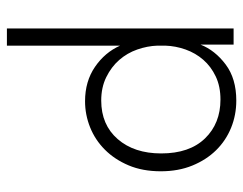

<svg xmlns="http://www.w3.org/2000/svg" viewBox="-96 -386 721 570"><g transform="rotate(90 265.0 -100.5)"><path d="M64 240V-433H112V-335Q129 -378 171 -409.5Q213 -441 278 -441Q321 -441 359 -425.5Q397 -410 425.5 -381Q454 -352 471 -310.5Q488 -269 488 -217Q488 -163 470.5 -121.5Q453 -80 424 -51Q395 -22 357.5 -7Q320 8 280 8Q221 8 178 -21.5Q135 -51 115 -96V240ZM275 -394Q236 -394 206.5 -380Q177 -366 157 -343Q137 -320 126.5 -290.5Q116 -261 115 -230V-207Q116 -177 126.5 -147Q137 -117 157.5 -93.5Q178 -70 208.5 -55Q239 -40 278 -40Q350 -40 392.5 -89Q435 -138 435 -218Q435 -302 390.5 -348Q346 -394 275 -394Z"/></g></svg>

Font: Tilda Sans Light
Style: Regular
Weight: 300
Designer: ParaType Ltd
Foundry: ParaType Ltd
Version: Version 1.009